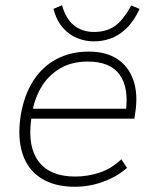

<svg xmlns="http://www.w3.org/2000/svg" viewBox="-20 -705 587 733"><path d="M266 8Q188 8 137 -24.5Q86 -57 66 -118Q46 -179 59 -264Q72 -342 107 -396.5Q142 -451 196 -479.5Q250 -508 319 -508Q385 -508 428 -479.5Q471 -451 489 -399.5Q507 -348 497 -279L493 -252H84L90 -290H477L460 -277Q473 -369 437 -419.5Q401 -470 315 -470Q253 -470 208 -443Q163 -416 136 -369.5Q109 -323 101 -263L99 -248Q85 -143 128.5 -87Q172 -31 267 -31Q314 -31 360 -46Q406 -61 443 -97L465 -64Q426 -30 373.5 -11Q321 8 266 8ZM338 -547Q307 -547 276 -559Q245 -571 220.5 -598.5Q196 -626 184 -671L217 -685Q231 -633 262.5 -608Q294 -583 339 -583Q385 -583 417 -604.5Q449 -626 481 -684L513 -671Q490 -622 461 -595Q432 -568 401 -557.5Q370 -547 338 -547Z"/></svg>

Font: Mulish ExtraLight
Style: Italic
Weight: 200
Italic angle: -9°
Designer: Vernon Adams
Foundry: Vernon Adams
Version: Version 3.603